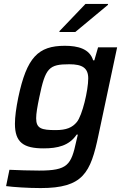

<svg xmlns="http://www.w3.org/2000/svg" viewBox="-20 -751 646 977"><path d="M283 -593 282 -588H363L529 -726L530 -731H415ZM187 206C403 206 441 129 481 -63L576 -510H479L460 -444H454C436 -503 376 -518 310 -518C174 -518 116 -459 73 -255C62 -201 56 -156 56 -121C56 -26 100 4 202 4C274 4 332 -10 370 -66H376C374 -59 371 -44 368 -32C342 89 324 117 179 117C134 117 70 115 28 113L11 196C48 201 122 206 187 206ZM263 -89C191 -89 164 -97 164 -149C164 -174 170 -208 180 -256C211 -406 229 -424 333 -424C399 -424 429 -405 429 -352C429 -292 399 -164 371 -130C348 -102 318 -89 263 -89Z"/></svg>

Font: Saira UNSAM Medium Italic
Style: Regular
Weight: 500
Italic angle: -12°
Designer: Hector Gatti with collaboration of the Omnibus-Type team
Foundry: Omnibus-Type
Version: Version 0.072;PS 000.072;hotconv 1.0.88;makeotf.lib2.5.64775